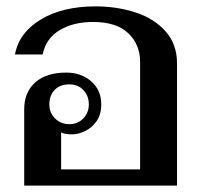

<svg xmlns="http://www.w3.org/2000/svg" viewBox="-20 -583 636 603"><path d="M56 -239Q56 -294 91 -324.5Q126 -355 188 -355Q235 -355 266.5 -327.5Q298 -300 298 -255Q298 -223 283 -202Q268 -181 246.5 -171Q225 -161 206 -161Q184 -161 172 -167V-51H420V-389Q420 -443 383 -478.5Q346 -514 272 -514Q210 -514 167 -488Q124 -462 114 -412H27Q40 -481 108.5 -522Q177 -563 280 -563Q347 -563 405.5 -544Q464 -525 500 -484.5Q536 -444 536 -384V0H56ZM259 -255Q259 -282 242 -300Q225 -318 198 -318Q168 -318 151.5 -300.5Q135 -283 135 -255Q135 -229 153 -211Q171 -193 198 -193Q224 -193 241.5 -211Q259 -229 259 -255Z"/></svg>

Font: Taviraj Medium
Style: Regular
Weight: 500
Designer: Katatrad Team
Foundry: CadsonDemak
Version: Version 1.001